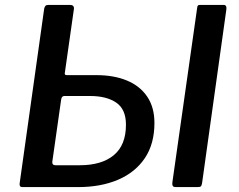

<svg xmlns="http://www.w3.org/2000/svg" viewBox="-20 -762 973 782"><path d="M71 0Q58 0 60 -15L160 -727Q162 -735 165.5 -738.5Q169 -742 178 -742H265Q283 -742 281 -725L244 -465Q242 -456 252 -456H372Q444 -456 497 -434Q550 -412 579.5 -368.5Q609 -325 609 -261Q609 -176 570 -118Q531 -60 461 -30Q391 0 298 0ZM206 -89H305Q394 -89 443.5 -130Q493 -171 493 -254Q493 -317 453.5 -344Q414 -371 347 -371H242Q231 -371 229 -356L193 -103Q192 -89 206 -89ZM697 0Q686 0 683.5 -5Q681 -10 682 -19L783 -730Q784 -738 786.5 -740Q789 -742 795 -742H891Q904 -742 902 -724L803 -16Q801 -5 797.5 -2.5Q794 0 782 0Z"/></svg>

Font: Libre Franklin Medium
Style: Italic
Weight: 500
Italic angle: -8°
Designer: Pablo Impallari, Rodrigo Fuenzalida, Nhung Nguyen
Foundry: Impallari Type
Version: Version 3.000